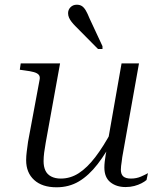

<svg xmlns="http://www.w3.org/2000/svg" viewBox="-20 -785 679 815"><path d="M174 -179Q170 -157 167.5 -137.5Q165 -118 165 -101Q165 -78 172.5 -61.5Q180 -45 197 -36Q214 -27 238 -27Q279 -27 314.5 -50Q350 -73 384.5 -118Q419 -163 455 -230L469 -208Q432 -137 394.5 -88.5Q357 -40 315 -15Q273 10 220 10Q159 10 125 -21Q91 -52 91 -105Q91 -122 93.5 -141.5Q96 -161 99 -183L148 -446Q151 -460 144.5 -467.5Q138 -475 123.5 -479Q109 -483 85 -486L64 -489L68 -516H235ZM499 -118Q498 -108 496.5 -98.5Q495 -89 494 -80.5Q493 -72 493 -65Q493 -45 503.5 -36Q514 -27 536 -27Q559 -27 578.5 -35.5Q598 -44 608 -50L602 -21Q594 -14 580.5 -7Q567 0 550 4.5Q533 9 513 9Q474 9 448.5 -11.5Q423 -32 423 -74Q423 -85 424.5 -98.5Q426 -112 428.5 -127Q431 -142 434 -156V-163L496 -516H570ZM360 -707Q352 -727 344.5 -740Q337 -753 328 -759Q319 -765 306 -765Q290 -765 279.5 -754.5Q269 -744 269 -729Q269 -719 273 -710Q277 -701 284 -692Q291 -683 300 -674L396 -577H415V-589Z"/></svg>

Font: Roboto Serif 120pt Expanded Light
Style: Italic
Weight: 300
Width: 7
Italic angle: -10°
Designer: Greg Gazdowicz
Foundry: Commercial Type
Version: Version 1.008